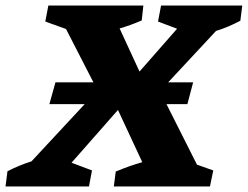

<svg xmlns="http://www.w3.org/2000/svg" viewBox="-65 -675 897 695"><path d="M-45 0 -38 -55Q-17 -66 5 -75Q27 -84 49 -91L288 -348L174 -570L99 -597L110 -655H454L448 -601Q409 -584 368 -572L440 -416L576 -571L507 -597L518 -655H812L805 -600Q762 -577 717 -563L514 -345L648 -79L707 -58L695 0H347L354 -54Q401 -74 450 -88L362 -277L194 -86L268 -58L257 0ZM135.8 -377H634.1L613.3 -298H113.7Z"/></svg>

Font: Piazzolla SC
Style: Bold Italic
Weight: 700
Italic angle: -11.3°
Designer: Juan Pablo del Peral
Foundry: Huerta Tipografica
Version: Version 1.330